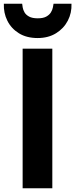

<svg xmlns="http://www.w3.org/2000/svg" viewBox="-26 -1002 400 1022"><path d="M94.5 0V-743H252.5V0ZM174.5 -799.5Q115.5 -799.5 74.5 -825Q33.5 -850.5 13 -892Q-7.5 -933.5 -5.5 -982H92Q92.5 -975 94.8 -962.2Q97 -949.5 104.5 -936.2Q112 -923 128.8 -913.8Q145.5 -904.5 175 -904.5Q204 -904.5 220.5 -913.8Q237 -923 245 -936.2Q253 -949.5 255.5 -962.2Q258 -975 259 -982H354.5Q356.5 -933.5 335 -892Q313.5 -850.5 272.2 -825Q231 -799.5 174.5 -799.5Z"/></svg>

Font: Koeln Type Sans
Style: Bold
Weight: 700
Designer: Eben Sorkin
Foundry: Eben Sorkin
Version: Version 2.001